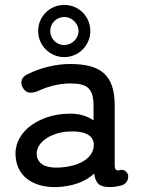

<svg xmlns="http://www.w3.org/2000/svg" viewBox="-20 -752 575 780"><path d="M211 8C267 6 326 -11 362 -47C369 -6 384 8 427 8C440 8 454 6 467 3C491 -2 501 -17 501 -37C501 -48 487 -67 467 -61C453 -57 446 -61 446 -82V-323C446 -451 386 -492 264 -492C206 -492 144 -476 95 -452C67 -440 60 -418 73 -395C86 -373 106 -371 134 -382C174 -401 223 -413 264 -413C329 -413 360 -398 360 -323V-263C334 -281 299 -292 258 -290C151 -289 43 -226 43 -128C43 -38 113 11 211 8ZM129 -127C128 -176 191 -216 265 -218C319 -220 358 -205 361 -168C364 -107 296 -73 212 -71C161 -70 130 -89 129 -127ZM135 -626C135 -568 182 -520 241 -520C300 -520 347 -568 347 -626C347 -685 300 -732 241 -732C182 -732 135 -685 135 -626ZM184 -626C184 -657 209 -683 241 -683C272 -683 299 -657 299 -626C299 -595 272 -569 241 -569C209 -569 184 -595 184 -626Z"/></svg>

Font: 寒蝉半圆体
Style: Regular
Weight: 400
Designer: Yoshimichi Ohira & Warren
Foundry: ChillType
Version: Version 1.800;Glyphs 3.1.1 (3135)